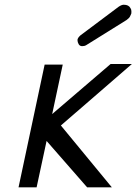

<svg xmlns="http://www.w3.org/2000/svg" viewBox="-20 -799 582 819"><path d="M170.4 -523.4H247.6L202.6 -312.5L451.7 -525.9H542.5L239.7 -263.7L457 0H351.6L178.7 -197.8L136.2 0H59.1ZM347.7 -606.4Q340.8 -602.1 330.6 -602.1Q320.3 -602.1 315.4 -610.8Q310.5 -619.6 310.5 -628.2Q310.5 -636.7 322.8 -647.9L485.8 -770Q498.5 -778.8 507.8 -778.8Q529.3 -778.8 536.6 -764.2Q540.5 -758.3 540.5 -751.2Q540.5 -744.1 540.3 -742.2Q540 -740.2 539.1 -738.8Q538.1 -736.3 534.7 -729Q531.2 -721.7 519.5 -713.4Z"/></svg>

Font: Tuffy
Style: Italic
Weight: 400
Italic angle: -12°
Designer: Thatcher Ulrich, Karoly Barta and Michael Everson
Version: Version 001.271